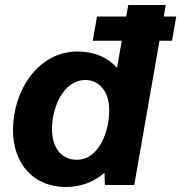

<svg xmlns="http://www.w3.org/2000/svg" viewBox="-20 -740 725 768"><path d="M400 0H517L618 -577H668L685 -674H635L643 -720H493L485 -674H368L351 -577H467L448 -469C411 -510 358 -534 290 -534C134 -534 32 -380 32 -220C32 -84 115 8 243 8C306 8 358 -14 398 -49C398 -29 399 -10 400 0ZM323 -420C365 -420 417 -387 417 -298C417 -218 378 -101 287 -101C225 -101 188 -149 188 -225C188 -305 230 -420 323 -420Z"/></svg>

Font: Fixel Text 20240404
Style: Bold Italic
Weight: 700
Width: 4
Italic angle: -10°
Designer: AlfaBravo + MacPaw
Foundry: Kyrylo Tkachov, Marchela Mozhyna, Serhii Makarenko, Maria Weinstein, Zakhar Kryvoshyya
Version: Version 1.211;Glyphs 3.2 (3225)